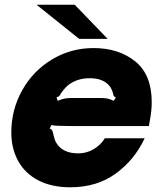

<svg xmlns="http://www.w3.org/2000/svg" viewBox="-20 -783 692 815"><path d="M28 -221Q28 -317 74 -399.5Q120 -482 200.5 -530.5Q281 -579 377 -579Q484 -579 554 -522.5Q624 -466 624 -350Q624 -313 617 -277L612 -248H281Q215 -248 198 -252L191 -237Q199 -235 202 -228.5Q205 -222 207 -210Q208 -207 211 -195.5Q214 -184 220 -175Q247 -132 312 -132Q348 -132 378 -150Q408 -168 425 -196H594Q551 -104 471 -46Q391 12 278 12Q200 12 143.5 -17Q87 -46 57.5 -99Q28 -152 28 -221ZM225 -355Q244 -363 256.5 -365Q269 -367 284 -367H408Q423 -367 434.5 -365Q446 -363 463 -355L472 -370Q465 -372 463 -375.5Q461 -379 460 -386Q455 -405 445 -418Q418 -451 361 -451Q304 -451 265 -418Q250 -404 238 -386Q235 -379 231.5 -375.5Q228 -372 220 -370ZM297 -763 437 -618H316L135 -763Z"/></svg>

Font: Open Sauce Sans Black Italic
Style: Regular
Weight: 900
Italic angle: -10°
Designer: Alfredo Marco Pradil
Foundry: Creative Sauce Fz LLC
Version: Version 1.477